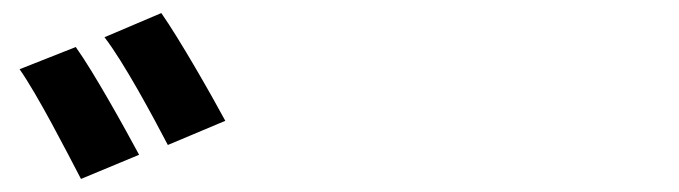

<svg xmlns="http://www.w3.org/2000/svg" viewBox="-20 -872 1040 294"><path d="M96 -800 10 -766C38 -726 81 -642 104 -598L193 -635C172 -674 124 -761 96 -800ZM227 -852 140 -815C170 -776 214 -694 237 -650L325 -687C304 -726 255 -812 227 -852Z"/></svg>

Font: Noto Sans TC
Style: Bold
Weight: 700
Designer: Ryoko NISHIZUKA 西塚涼子 (kana, bopomofo & ideographs); Paul D. Hunt (Latin, Greek & Cyrillic); Sandoll Communications 산돌커뮤니
Foundry: Adobe
Version: Version 2.004;hotconv 1.0.118;makeotfexe 2.5.65603